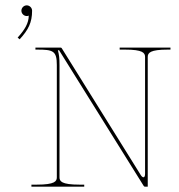

<svg xmlns="http://www.w3.org/2000/svg" viewBox="-20 -698 670 718"><path d="M532.5 0V-485C532.5 -500.5 541.5 -512.5 607.5 -512.5H617.5V-520H427.5V-512.5H447.5C513.5 -512.5 522.5 -500.5 522.5 -485V-48C522.5 -39.5 520 -35 516.5 -35C513.5 -35 509.5 -38 506 -44L211 -517.5C210.5 -518.5 209 -520 207 -520H112.5V-512.5H118.5C178.5 -512.5 192.5 -508 192.5 -455V-35C192.5 -20.5 186 -7.5 117.5 -7.5H97.5V0H295V-7.5H277.5C209 -7.5 202.5 -20.5 202.5 -35V-454.5C202.5 -482.5 201 -492 196.5 -510H201L517.5 -2.5C518.5 -0.5 520.5 0 522 0ZM60 -658C60 -647 69.5 -638 80 -638C82.5 -638 85 -638.5 87 -639.5H87.5C87.5 -612.5 73.5 -587.5 46 -557.5L53.5 -551C86 -586.5 100 -613.5 100 -658C100 -669 90.5 -678 80 -678C69 -678 60 -668.5 60 -658Z"/></svg>

Font: ZnikomitSC
Style: Regular
Weight: 100
Designer: gluk
Foundry: gluk
Version: Version 0.55